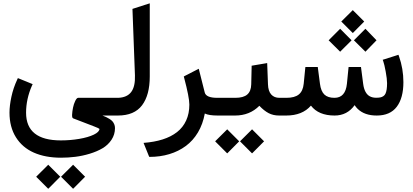

<svg xmlns="http://www.w3.org/2000/svg" viewBox="-20 -701 2504 1165"><path d="M692.4 0H601.6Q615.2 5.4 623.8 9.3Q632.3 13.2 643.8 20.3Q655.3 27.3 661.9 34.7Q668.5 42 673.1 52.7Q677.7 63.5 677.7 76.2Q677.7 115.2 656.7 147Q635.7 178.7 602.3 198.5Q568.8 218.3 524.7 231.7Q480.5 245.1 437 250.5Q393.6 255.9 350.1 255.9Q255.4 255.9 185.5 225.1Q115.7 194.3 76.7 132.1Q37.6 69.8 37.6 -17.6Q37.6 -59.6 49.1 -113.3Q60.5 -167 84.5 -218.3L88.4 -227.1L97.2 -223.6L168.9 -194.3L178.2 -190.4L173.8 -181.2Q138.2 -100.1 138.2 -17.1Q138.2 150.9 349.1 150.9Q407.2 150.9 461.2 141.6Q515.1 132.3 549.1 116Q583 99.6 583.5 81.1Q581.1 77.6 550.8 65.9L423.8 17.1Q416.5 14.2 417.5 -5.6Q418.5 -25.4 423.1 -48.1Q427.7 -70.8 436.8 -89.1Q445.8 -107.4 454.1 -107.4H692.4Q695.8 -107.4 698.5 -92.5Q701.2 -77.6 701.2 -62.5V-45.9Q701.2 -30.3 698.5 -15.1Q695.8 0 692.4 0ZM426.3 301.3 493.7 368.7 496.6 371.6 493.7 374 426.3 441.9 423.3 444.3 420.9 441.9 353 374 350.6 371.6 353 368.7 420.9 301.3 423.3 298.3ZM275.4 301.3 342.8 368.7 345.7 371.6 342.8 374 275.4 441.9 272.5 444.3 270 441.9 202.1 374 199.7 371.6 202.1 368.7 270 301.3 272.5 298.3Z M670.4 -107.4H690.9Q693.8 -107.4 696.8 -107.4Q751 -109.4 776.1 -142.8Q801.3 -176.3 798.8 -243.7L783.7 -647L791 -649.4L876 -676.8L888.7 -680.7V-667.5V-237.3Q888.7 -124 841.8 -62Q794.9 0 695.3 0H670.4Q651.9 0 651.9 -45.9V-62.5Q651.9 -107.4 670.4 -107.4Z M1317.9 0H1300.8Q1247.6 0 1222.7 -12.2Q1210.9 52.2 1181.2 102.3Q1151.4 152.3 1107.4 184.8Q1063.5 217.3 1007.8 234.1Q952.1 251 887.2 251H885.7L882.8 244.6L856 178.2L851.1 166Q916 161.1 966.8 145Q1017.6 128.9 1054 100.6Q1090.3 72.3 1109.6 30Q1128.9 -12.2 1128.9 -66.4Q1128.9 -109.9 1097.2 -229.5L1095.2 -236.8L1102.1 -240.7L1175.3 -278.3L1186 -283.7L1189 -272Q1200.7 -228 1222.2 -140.1Q1230 -107.4 1298.3 -107.4H1317.9Q1321.3 -107.4 1324 -92.5Q1326.7 -77.6 1326.7 -62.5V-45.9Q1326.7 -30.3 1324 -15.1Q1321.3 0 1317.9 0Z M1512.2 86.4 1579.6 153.8 1582.5 156.7 1579.6 159.2 1512.2 227.1 1509.3 229.5 1506.8 227.1 1439 159.2 1436.5 156.7 1439 153.8 1506.8 86.4 1509.3 83.5ZM1361.3 86.4 1428.7 153.8 1431.6 156.7 1428.7 159.2 1361.3 227.1 1358.4 229.5 1356 227.1 1288.1 159.2 1285.6 156.7 1288.1 153.8 1356 86.4 1358.4 83.5ZM1689.9 0H1673.8Q1637.7 0 1610.1 -14.4Q1582.5 -28.8 1553.7 -59.1Q1495.1 0 1406.2 0H1312Q1293.5 0 1293.5 -45.9V-62.5Q1293.5 -107.4 1312 -107.4H1408.2Q1457 -107.4 1480.2 -127.4Q1503.4 -147.5 1504.4 -189L1506.8 -293.9V-302.2L1515.1 -303.7L1590.3 -316.4L1601.1 -318.4L1601.6 -307.1L1606 -189.5Q1607.4 -147.9 1625.7 -127.7Q1644 -107.4 1675.3 -107.4H1689.9Q1693.4 -107.4 1696 -92.5Q1698.7 -77.6 1698.7 -62.5V-45.9Q1698.7 -30.3 1696 -15.1Q1693.4 0 1689.9 0Z M2120.6 -639.6 2189.9 -570.3 2120.6 -500.5 2050.8 -570.3ZM2197.3 -526.4 2264.6 -456.5 2197.3 -387.2 2127.4 -456.5ZM2043.9 -526.4 2113.3 -456.5 2043.9 -387.2 1974.1 -456.5ZM1685.1 -107.4H1717.8Q1768.1 -107.4 1793.2 -127.9Q1818.4 -148.4 1822.8 -192.9L1832 -285.6L1833 -294.4H1841.8H1899.4H1908.2L1909.2 -286.1L1921.4 -192.9Q1927.2 -147.5 1948.2 -127.4Q1969.2 -107.4 2009.3 -107.4Q2076.2 -107.4 2085 -192.9L2094.2 -285.6L2095.2 -294.4H2104H2161.6H2170.4L2171.4 -286.1L2183.6 -192.4Q2187.5 -162.6 2197.8 -143.8Q2208 -125 2224.1 -116.5Q2240.2 -107.9 2262.2 -107.9Q2277.3 -107.9 2287.4 -109.9Q2297.4 -111.8 2305.9 -117.4Q2314.5 -123 2319.1 -133.1Q2323.7 -143.1 2326.2 -158.7Q2328.6 -174.3 2328.6 -196.8Q2328.6 -221.7 2320.3 -266.6Q2312 -311.5 2305.7 -328.6L2302.2 -338.4L2312 -341.3L2388.7 -365.7L2397.5 -368.7L2400.9 -359.9Q2427.7 -283.7 2427.7 -202.6Q2427.7 -106.4 2387.5 -53.2Q2347.2 0 2266.1 0Q2247.6 0 2231.2 -2.4Q2214.8 -4.9 2200.2 -10Q2185.5 -15.1 2173.1 -22.7Q2160.6 -30.3 2150.1 -40.5Q2139.6 -50.8 2131.8 -63Q2086.9 0 2010.3 0Q1912.6 0 1866.7 -60.1Q1814.5 0 1716.8 0H1685.1Q1666.5 0 1666.5 -45.9V-62.5Q1666.5 -107.4 1685.1 -107.4Z"/></svg>

Font: Samim FD-WOL
Style: Medium-FD-WOL
Weight: 500
Foundry: DejaVu fonts team - Redesigned by Saber Rastikerdar
Version: Version 4.0.0